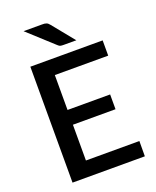

<svg xmlns="http://www.w3.org/2000/svg" viewBox="-167 -1025 910 1121"><g transform="rotate(-20 288.0 -464.5)"><path d="M203.1 -94.7H535.2L534.7 0H85.4V-720.2H534.7V-625.5H203.1V-408.7H467.8V-316.9H203.1ZM119.1 -928.7H232.4Q244.1 -928.7 248.5 -928.2Q255.9 -927.2 260.7 -925.3Q266.6 -922.9 270 -919.9Q272.9 -917.5 279.3 -910.2L390.6 -773.4H313Q299.8 -773.4 293 -774.9Q285.2 -776.4 276.9 -784.7Z"/></g></svg>

Font: Lato-SemiBold
Style: Regular
Weight: 500
Designer: Lukasz Dziedzic with Adam Twardoch and Botio Nikoltchev
Foundry: tyPoland Lukasz Dziedzic
Version: ""